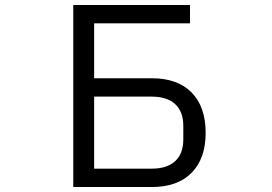

<svg xmlns="http://www.w3.org/2000/svg" viewBox="-20 -753 1096 773"><path d="M275 0V-733H745V-659H359V-438H591Q695 -438 751.5 -380.5Q808 -323 808 -218Q808 -115 751.5 -57.5Q695 0 591 0ZM591 -74Q652 -74 685 -104Q718 -134 718 -192V-246Q718 -304 685 -334Q652 -364 591 -364H359V-74Z"/></svg>

Font: PlemolJP
Style: Regular
Weight: 400
Monospace: yes
Version: v2.0.4; ttfautohint (v1.8.4.7-5d5b-dirty) -l 6 -r 45 -G 200 